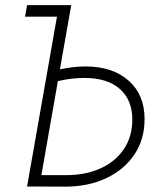

<svg xmlns="http://www.w3.org/2000/svg" viewBox="-20 -713 626 734"><path d="M83.5 0 197.8 -649.4H75.7L83.5 -693.4H252.4L209 -447.8Q259.8 -459 306.6 -459Q410.2 -459 471.4 -405Q532.7 -351.1 532.7 -257.8Q532.7 -180.2 493.7 -122.1Q454.6 -64 386 -31.7Q317.4 0.5 229 0.5L93.8 0ZM201.2 -402.8 138.2 -43.5H233.4Q308.1 -43.5 365 -69.6Q421.9 -95.7 453.9 -143.6Q485.8 -191.4 485.8 -256.3Q485.8 -330.6 438.2 -372.8Q390.6 -415 303.2 -415Q252 -415 201.2 -402.8Z"/></svg>

Font: Cascadia Mono NF ExtraLight
Style: Italic
Weight: 200
Italic angle: -10°
Monospace: yes
Designer: Aaron Bell
Foundry: Saja Typeworks
Version: Version 2404.023; ttfautohint (v1.8.4)